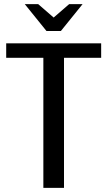

<svg xmlns="http://www.w3.org/2000/svg" viewBox="-20 -910 520 930"><path d="M10 0ZM190 0V-630H10V-700H470V-630H290V0ZM205 -760 100 -890H165L240 -825L315 -890H380L275 -760Z"/></svg>

Font: Scada
Style: Regular
Weight: 400
Designer: Jovanny Lemonad
Foundry: Jovanny Lemonad
Version: Version 3.005; ttfautohint (v0.91) -l 8 -r 50 -G 200 -x 0 -w